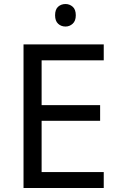

<svg xmlns="http://www.w3.org/2000/svg" viewBox="-20 -935 596 955"><path d="M496 0H97V-714H496V-635H187V-412H478V-334H187V-79H496ZM306 -915Q326 -915 341.5 -901.5Q357 -888 357 -859Q357 -831 341.5 -817Q326 -803 306 -803Q284 -803 269 -817Q254 -831 254 -859Q254 -888 269 -901.5Q284 -915 306 -915Z"/></svg>

Font: Noto Sans Multani
Style: Regular
Weight: 400
Designer: Monotype Design Team
Foundry: Monotype Imaging Inc.
Version: Version 2.002; ttfautohint (v1.8.4.7-5d5b)